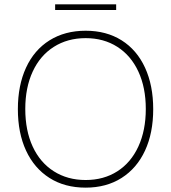

<svg xmlns="http://www.w3.org/2000/svg" viewBox="-20 -856 785 881"><path d="M62 -355Q62 -464 99.5 -545.5Q137 -627 207.5 -671Q278 -715 373 -715Q468 -715 538 -671Q608 -627 645.5 -545.5Q683 -464 683 -355Q683 -246 645.5 -165Q608 -84 538 -39.5Q468 5 373 5Q277 5 207 -39.5Q137 -84 99.5 -165Q62 -246 62 -355ZM649 -356Q649 -454 615 -527.5Q581 -601 518.5 -641Q456 -681 373 -681Q290 -681 227 -641Q164 -601 130 -527.5Q96 -454 96 -356Q96 -257 130 -183.5Q164 -110 227 -70Q290 -30 373 -30Q456 -30 518.5 -70Q581 -110 615 -184Q649 -258 649 -356ZM233 -836H513V-810H233Z"/></svg>

Font: Be Vietnam Thin
Style: Regular
Weight: 100
Designer: Gabriel Lam
Foundry: TypeRant
Version: Version 4.000